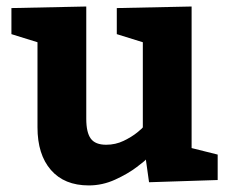

<svg xmlns="http://www.w3.org/2000/svg" viewBox="-20 -560 709 590"><path d="M15.1 -535.2 245.1 -540V-194.8Q245.1 -152.8 259 -134Q272.9 -115.2 306.2 -115.2Q335 -115.2 359.9 -127.2Q384.8 -139.2 401.9 -153.1Q418.9 -167 418.9 -168.9V-430.2L338.9 -455.1V-535.2L568.8 -540V-105L648.9 -85V-6.8L438 0L428.2 -69.8Q428.2 -67.9 400.6 -46.9Q373 -25.9 334 -8.1Q294.9 9.8 252.9 9.8Q177.7 9.8 136.5 -37.6Q95.2 -85 95.2 -168.9V-430.2L15.1 -455.1Z"/></svg>

Font: Kadwa
Style: Regular
Weight: 400
Designer: Sol Matas
Foundry: Sol Matas
Version: Version 1.000;PS 001.000;hotconv 1.0.70;makeotf.lib2.5.58329